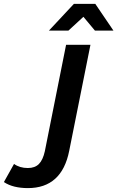

<svg xmlns="http://www.w3.org/2000/svg" viewBox="-199 -764 602 985"><path d="M-56 201Q-93 201 -124 193.5Q-155 186 -179 170L-127 77Q-98 98 -56 98Q-20 98 0.5 77.5Q21 57 31 12L140 -534H265L156 10Q118 201 -56 201ZM52 -607 180 -744H290L383 -607H288L192 -722H277L152 -607Z"/></svg>

Font: MOST Montserrat SemiBold
Style: Italic
Weight: 600
Italic angle: -11.3°
Designer: Julieta Ulanovsky
Foundry: Julieta Ulanovsky
Version: Version 8.000;March 11, 2024;FontCreator 15.0.0.2926 64-bit